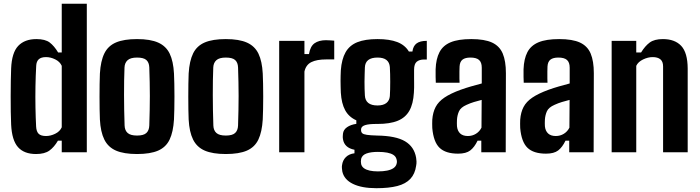

<svg xmlns="http://www.w3.org/2000/svg" viewBox="-20 -820 3770 1034"><path d="M174 9.5Q110 9.5 77 -27.5Q44 -64.5 40 -149Q38.5 -178.5 38 -218.8Q37.5 -259 37.5 -302.2Q37.5 -345.5 38.2 -384.8Q39 -424 40 -451Q43.5 -536.5 78.2 -573Q113 -609.5 176 -609.5Q223.5 -609.5 247.8 -591Q272 -572.5 293 -537.5H312.5V-800H447.5V0H312.5V-62.5H292Q272 -28 246.2 -9.2Q220.5 9.5 174 9.5ZM228 -87.5Q252.5 -87.5 277.5 -99.8Q302.5 -112 312.5 -134.5V-465.5Q302.5 -488 277.5 -500.2Q252.5 -512.5 228 -512.5Q201.5 -512.5 188.8 -500.8Q176 -489 175 -465.5Q172 -412 171 -355Q170 -298 171 -242.5Q172 -187 174.5 -138.5Q176 -111.5 188.2 -99.5Q200.5 -87.5 228 -87.5Z M718 9.5Q647 9.5 604.5 -9Q562 -27.5 541.8 -68.5Q521.5 -109.5 518 -176.5Q517 -198.5 516.5 -230.8Q516 -263 516 -299.2Q516 -335.5 516.5 -368.5Q517 -401.5 518 -424Q522 -492 542.2 -532.8Q562.5 -573.5 605 -591.5Q647.5 -609.5 718 -609.5Q790 -609.5 832.2 -590.5Q874.5 -571.5 894 -530.8Q913.5 -490 917 -424Q918 -401.5 918.8 -368.8Q919.5 -336 919.5 -300.5Q919.5 -265 918.8 -232.2Q918 -199.5 917 -176.5Q913 -109.5 893.5 -68.5Q874 -27.5 831.8 -9Q789.5 9.5 718 9.5ZM718 -90Q753.5 -90 768.2 -103.8Q783 -117.5 784 -144Q785.5 -188.5 786.2 -227.5Q787 -266.5 787 -303.2Q787 -340 786.2 -377.5Q785.5 -415 784 -457Q783 -483.5 768.2 -496.8Q753.5 -510 718 -510Q683 -510 667.2 -495.8Q651.5 -481.5 650.5 -456.5Q649 -423.5 648.5 -386Q648 -348.5 648 -308.2Q648 -268 648.8 -226.8Q649.5 -185.5 651 -144Q652 -117.5 667.5 -103.8Q683 -90 718 -90Z M1196 9.5Q1125 9.5 1082.5 -9Q1040 -27.5 1019.8 -68.5Q999.5 -109.5 996 -176.5Q995 -198.5 994.5 -230.8Q994 -263 994 -299.2Q994 -335.5 994.5 -368.5Q995 -401.5 996 -424Q1000 -492 1020.2 -532.8Q1040.5 -573.5 1083 -591.5Q1125.5 -609.5 1196 -609.5Q1268 -609.5 1310.2 -590.5Q1352.5 -571.5 1372 -530.8Q1391.5 -490 1395 -424Q1396 -401.5 1396.8 -368.8Q1397.5 -336 1397.5 -300.5Q1397.5 -265 1396.8 -232.2Q1396 -199.5 1395 -176.5Q1391 -109.5 1371.5 -68.5Q1352 -27.5 1309.8 -9Q1267.5 9.5 1196 9.5ZM1196 -90Q1231.5 -90 1246.2 -103.8Q1261 -117.5 1262 -144Q1263.5 -188.5 1264.2 -227.5Q1265 -266.5 1265 -303.2Q1265 -340 1264.2 -377.5Q1263.5 -415 1262 -457Q1261 -483.5 1246.2 -496.8Q1231.5 -510 1196 -510Q1161 -510 1145.2 -495.8Q1129.5 -481.5 1128.5 -456.5Q1127 -423.5 1126.5 -386Q1126 -348.5 1126 -308.2Q1126 -268 1126.8 -226.8Q1127.5 -185.5 1129 -144Q1130 -117.5 1145.5 -103.8Q1161 -90 1196 -90Z M1483.5 0V-600H1619.5V-529H1644Q1651 -571 1674.2 -587.2Q1697.5 -603.5 1735.5 -603.5Q1747.5 -603.5 1759.8 -602.5Q1772 -601.5 1780 -601V-500H1737Q1686 -500 1656.8 -485.5Q1627.5 -471 1619.5 -434.5V0Z M2007 193.5Q1928 193.5 1880.5 170.2Q1833 147 1823.5 103.5Q1822.5 96.5 1821.5 86.8Q1820.5 77 1822 69.5Q1825.5 43 1842.8 26Q1860 9 1889 5.5V-13.5Q1861 -19 1845.8 -33.5Q1830.5 -48 1827 -70.5Q1825.5 -80 1826 -86.2Q1826.5 -92.5 1827 -100Q1829.5 -121.5 1849 -135Q1868.5 -148.5 1899 -153V-172Q1858.5 -190 1838.8 -226.5Q1819 -263 1815.5 -321Q1815 -337 1814.5 -353.2Q1814 -369.5 1814 -385Q1814 -400.5 1814.5 -414.8Q1815 -429 1815.5 -441.5Q1820 -501.5 1841.2 -538.8Q1862.5 -576 1904.5 -592.8Q1946.5 -609.5 2013 -609.5Q2078 -609.5 2119.5 -593.5Q2161 -577.5 2182 -542.5H2201Q2205 -572.5 2223.5 -586.2Q2242 -600 2278.5 -600V-499.5H2264Q2238.5 -499.5 2224.2 -487.5Q2210 -475.5 2210 -444.5V-417.5Q2210 -409.5 2210 -398.5Q2210 -387.5 2210.2 -374.2Q2210.5 -361 2210.2 -347.5Q2210 -334 2209 -321Q2205.5 -260.5 2184.5 -223.5Q2163.5 -186.5 2121.8 -169.5Q2080 -152.5 2013 -152.5Q1967 -153 1945.8 -146Q1924.5 -139 1924.5 -123V-119.5Q1924.5 -108.5 1931 -102.5Q1937.5 -96.5 1956 -93.8Q1974.5 -91 2011 -90Q2112 -88.5 2161.5 -59Q2211 -29.5 2221 29.5Q2222.5 37.5 2223 49Q2223.5 60.5 2221 73Q2215 116.5 2190 143.2Q2165 170 2119.8 181.8Q2074.5 193.5 2007 193.5ZM2015 103Q2043.5 103 2064.5 98.8Q2085.5 94.5 2098.5 85.8Q2111.5 77 2115.5 63.5Q2118 55.5 2117.5 48.5Q2117 41.5 2114.5 34.5Q2110.5 22 2098.2 14Q2086 6 2065.2 2Q2044.5 -2 2015 -2Q1977.5 -2 1954 6.5Q1930.5 15 1925 35Q1923.5 43 1923.5 50Q1923.5 57 1925 64Q1928.5 77.5 1940.2 86Q1952 94.5 1971 98.8Q1990 103 2015 103ZM2013 -252Q2044 -252 2060.8 -265.2Q2077.5 -278.5 2079.5 -302.5Q2080.5 -318.5 2081 -338Q2081.5 -357.5 2081.5 -378.8Q2081.5 -400 2081 -420.8Q2080.5 -441.5 2079.5 -459Q2077.5 -484 2061.2 -497Q2045 -510 2013 -510Q1980.5 -510 1963.2 -496.8Q1946 -483.5 1945 -456.5Q1944.5 -439 1943.8 -419.5Q1943 -400 1943 -379.8Q1943 -359.5 1943.5 -340.5Q1944 -321.5 1945 -306Q1946.5 -279 1963.5 -265.5Q1980.5 -252 2013 -252Z M2447 7.5Q2380 7.5 2347.2 -24Q2314.5 -55.5 2308 -130.5Q2307.5 -140 2307.5 -153.2Q2307.5 -166.5 2308 -175.5Q2311 -215 2326 -243.8Q2341 -272.5 2373.5 -294.5Q2406 -316.5 2460.5 -336.5Q2488.5 -346.5 2515.2 -354.2Q2542 -362 2574.5 -370.5V-455.5Q2574.5 -484 2560 -497Q2545.5 -510 2513.5 -510Q2485.5 -510 2471 -499Q2456.5 -488 2455 -462Q2454.5 -454 2454.2 -434.8Q2454 -415.5 2454.2 -397.2Q2454.5 -379 2455 -374.5H2327Q2326.5 -384.5 2326 -405.5Q2325.5 -426.5 2326 -447Q2328 -503 2346.8 -539Q2365.5 -575 2406.5 -592.2Q2447.5 -609.5 2518 -609.5Q2589.5 -609.5 2630 -590.8Q2670.5 -572 2687.5 -531.5Q2704.5 -491 2704.5 -426L2703.5 0H2572V-62.5H2552Q2535 -27 2512.5 -9.8Q2490 7.5 2447 7.5ZM2499.5 -87.5Q2523.5 -87.5 2543 -99.5Q2562.5 -111.5 2573 -132.5L2574 -282Q2554 -277 2533.2 -270.8Q2512.5 -264.5 2493 -255.5Q2461 -241.5 2451.8 -220.5Q2442.5 -199.5 2441 -175.5Q2440.5 -162.5 2440.5 -156.5Q2440.5 -150.5 2441 -140Q2443.5 -115 2458.2 -101.2Q2473 -87.5 2499.5 -87.5Z M2920.5 7.5Q2853.5 7.5 2820.8 -24Q2788 -55.5 2781.5 -130.5Q2781 -140 2781 -153.2Q2781 -166.5 2781.5 -175.5Q2784.5 -215 2799.5 -243.8Q2814.5 -272.5 2847 -294.5Q2879.5 -316.5 2934 -336.5Q2962 -346.5 2988.8 -354.2Q3015.5 -362 3048 -370.5V-455.5Q3048 -484 3033.5 -497Q3019 -510 2987 -510Q2959 -510 2944.5 -499Q2930 -488 2928.5 -462Q2928 -454 2927.8 -434.8Q2927.5 -415.5 2927.8 -397.2Q2928 -379 2928.5 -374.5H2800.5Q2800 -384.5 2799.5 -405.5Q2799 -426.5 2799.5 -447Q2801.5 -503 2820.2 -539Q2839 -575 2880 -592.2Q2921 -609.5 2991.5 -609.5Q3063 -609.5 3103.5 -590.8Q3144 -572 3161 -531.5Q3178 -491 3178 -426L3177 0H3045.5V-62.5H3025.5Q3008.5 -27 2986 -9.8Q2963.5 7.5 2920.5 7.5ZM2973 -87.5Q2997 -87.5 3016.5 -99.5Q3036 -111.5 3046.5 -132.5L3047.5 -282Q3027.5 -277 3006.8 -270.8Q2986 -264.5 2966.5 -255.5Q2934.5 -241.5 2925.2 -220.5Q2916 -199.5 2914.5 -175.5Q2914 -162.5 2914 -156.5Q2914 -150.5 2914.5 -140Q2917 -115 2931.8 -101.2Q2946.5 -87.5 2973 -87.5Z M3274 0V-600H3406.5V-537.5H3432.5Q3454 -572.5 3479 -591Q3504 -609.5 3550 -609.5Q3614.5 -609.5 3648.8 -572.8Q3683 -536 3683.5 -451V0H3551V-462.5Q3551 -488.5 3536.5 -500.5Q3522 -512.5 3494.5 -512.5Q3470 -512.5 3443.2 -499.8Q3416.5 -487 3406.5 -465.5V0Z"/></svg>

Font: Big Shoulders Text Thin ExtraBold
Style: Regular
Weight: 800
Version: Version 2.002